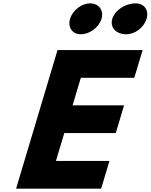

<svg xmlns="http://www.w3.org/2000/svg" viewBox="-20 -1123 897 1143"><path d="M516.7 -1103C465.7 -1103 412.4 -1062 397.2 -1011C381.9 -960 410.7 -919 461.7 -919C512.7 -919 569.1 -960 584.3 -1011C599.6 -1062 567.7 -1103 516.7 -1103ZM787.3 -1103C725.6 -1103 663.7 -1062 648.5 -1011C633.2 -960 670.6 -919 732.3 -919C784.1 -919 837.4 -960 852.6 -1011C867.9 -1062 839.1 -1103 787.3 -1103ZM829 -825H322.5L75.8 0H582.2L631.6 -165H313.1L362.8 -331H669.2L718.6 -496H412.1L461.2 -660H779.6Z"/></svg>

Font: Hussar
Style: BdSuprExtOblThree
Weight: 700
Foundry: Cannot Into Space Fonts
Version: Version 2.00